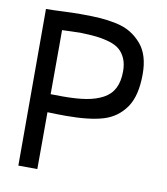

<svg xmlns="http://www.w3.org/2000/svg" viewBox="-75 -699 668 768"><g transform="rotate(10 259.0 -315.5)"><path d="M127.9 4.9 50.8 4.4V-631.8Q78.6 -631.8 118.7 -633.8Q158.7 -635.7 191.9 -635.7Q239.3 -635.7 270.5 -633.5Q301.8 -631.3 335.7 -624.3Q369.6 -617.2 395.3 -601.8Q420.9 -586.4 441.4 -562Q477.1 -519 477.1 -442.4Q477.1 -354 444.3 -306.6Q410.6 -258.3 354.5 -241.5Q298.3 -224.6 203.1 -224.6Q168 -224.6 128.4 -226.1Q128.4 -155.3 128.2 -91.1Q127.9 -26.9 127.9 4.9ZM397.9 -439.5Q397.9 -469.2 388.7 -490.7Q379.4 -512.2 364 -525.6Q348.6 -539.1 322.8 -546.9Q296.9 -554.7 269.3 -557.9Q241.7 -561 202.6 -562Q185.5 -562 160.4 -560.8Q135.3 -559.6 128.9 -559.6V-498L128.4 -299.3Q146 -298.8 178.7 -298.8Q233.9 -298.8 272.5 -305.2Q311 -311.5 340.3 -327.1Q369.6 -342.8 383.8 -370.6Q397.9 -398.4 397.9 -439.5Z"/></g></svg>

Font: Fantasque Sans Mono
Style: Regular
Weight: 400
Monospace: yes
Designer: Jany Belluz
Version: Version 1.8.0 ; ttfautohint (v1.8.2)